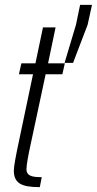

<svg xmlns="http://www.w3.org/2000/svg" viewBox="-20 -771 399 791"><path d="M144 0Q114 0 94 -3.5Q74 -7 61.5 -15Q49 -23 43 -36Q37 -49 37 -68Q37 -75 38.5 -86.5Q40 -98 43 -114.5Q46 -131 50 -151L116 -465H58L68 -510H126L157 -658H209L178 -510H247L237 -465H168L100 -147Q97 -132 94.5 -118Q92 -104 90.5 -92.5Q89 -81 89 -73Q89 -63 94.5 -55.5Q100 -48 113.5 -44.5Q127 -41 152 -41ZM246 -512 293 -669 310 -751H359L341 -669L281 -512Z"/></svg>

Font: Saira ExtraCondensed Light
Style: Italic
Weight: 300
Width: 2
Italic angle: -12°
Designer: Hector Gatti with collaboration of the Omnibus-Type team
Foundry: Omnibus-Type
Version: Version 1.101